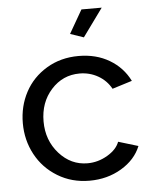

<svg xmlns="http://www.w3.org/2000/svg" viewBox="-53 -774 660 829"><g transform="rotate(-5 277.0 -360.0)"><path d="M331.1 -608.9 272.9 -628.9 331.1 -730H418.9ZM301.8 9.8Q225.1 9.8 163.8 -27.6Q102.5 -64.9 69.3 -127Q36.1 -189 36.1 -262.2Q36.1 -335.9 68.6 -396.7Q101.1 -457.5 162.1 -494.1Q223.1 -530.8 300.8 -530.8Q377 -530.8 434.3 -496.8Q491.7 -462.9 521 -403.8L435.1 -377Q415 -413.6 378.7 -434.3Q342.3 -455.1 298.8 -455.1Q225.6 -455.1 175.8 -399.9Q126 -344.7 126 -262.2Q126 -180.2 177 -123Q228 -65.9 299.8 -65.9Q345.2 -65.9 386 -89.8Q426.8 -113.8 439 -147L524.9 -121.1Q501.5 -63 440.4 -26.6Q379.4 9.8 301.8 9.8Z"/></g></svg>

Font: Rawline Medium
Style: Regular
Weight: 500
Designer: Matt McInerney, Pablo Impallari, Rodrigo Fuenzalida
Foundry: Matt McInerney, Pablo Impallari, Rodrigo Fuenzalida
Version: Version 4.020;PS 004.020;hotconv 1.0.88;makeotf.lib2.5.64775